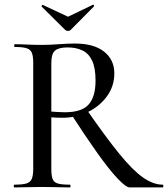

<svg xmlns="http://www.w3.org/2000/svg" viewBox="-20 -818 733 838"><path d="M546 0Q530 0 493.5 -38.5Q457 -77 406 -148.5Q355 -220 291 -319L358 -340Q442 -219 500.5 -147Q559 -75 604 -43.5Q649 -12 690 -12Q693 -12 693 -6Q693 0 690 0Q634 0 598.5 0Q563 0 546 0ZM306 -628Q390 -628 434.5 -592.5Q479 -557 479 -498Q479 -442 447 -398Q415 -354 363.5 -329Q312 -304 253 -304Q241 -304 228 -304.5Q215 -305 204 -306V-81Q204 -52 209.5 -37Q215 -22 232.5 -17Q250 -12 285 -12Q288 -12 288 -6Q288 0 285 0Q260 0 230 -1Q200 -2 164 -2Q130 -2 99 -1Q68 0 43 0Q40 0 40 -6Q40 -12 43 -12Q77 -12 94.5 -17Q112 -22 118.5 -37Q125 -52 125 -81V-544Q125 -573 119 -587.5Q113 -602 96 -607.5Q79 -613 44 -613Q42 -613 42 -619Q42 -625 44 -625Q69 -625 99.5 -623.5Q130 -622 164 -622Q196 -622 236 -625Q276 -628 306 -628ZM397 -466Q397 -522 382 -553.5Q367 -585 339.5 -598Q312 -611 275 -611Q237 -611 220.5 -597.5Q204 -584 204 -542V-331Q218 -330 234.5 -329Q251 -328 263 -328Q337 -328 367 -362Q397 -396 397 -466ZM265 -687 162 -789Q160 -792 163.5 -795Q167 -798 168 -796L277 -745L385 -797Q387 -799 389.5 -795.5Q392 -792 390 -790L288 -687Q284 -683 277 -683Q270 -683 265 -687Z"/></svg>

Font: Cormorant Garamond Light Medium
Style: Regular
Weight: 500
Version: Version 4.001